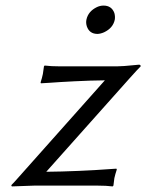

<svg xmlns="http://www.w3.org/2000/svg" viewBox="-20 -668 526 691"><path d="M291 -597.2Q297.4 -627.4 329.1 -642.6Q340.8 -647.9 352.5 -647.9Q381.8 -647.9 391.6 -621.1Q395 -608.9 393.1 -597.2Q386.7 -566.9 354.5 -551.8Q342.3 -546.4 331.1 -545.9Q301.8 -545.9 292.5 -573.2Q288.6 -585.4 291 -597.2ZM146.5 -49.8Q200.7 -50.3 263.7 -53Q326.7 -55.7 362.8 -58.6L398.9 -61L400.4 -58.1Q395 -42 391.6 -26.9Q391.1 -23.4 388.2 0L385.3 2.9Q362.8 0 330.1 0H104L22.5 2.9L20.5 -1.5Q28.8 -9.3 48.8 -32.2L357.4 -378.9Q306.2 -378.4 248.8 -375.5Q191.4 -372.6 159.2 -370.1L127.4 -368.2L126 -371.1Q131.3 -387.2 134.3 -401.9Q134.8 -405.3 138.2 -429.2L140.6 -432.1Q163.1 -429.2 196.3 -429.2H400.4Q420.9 -429.2 468.3 -434.1Q480.5 -435.5 482.4 -435.1Q486.8 -433.1 486.3 -429.2Q476.1 -419.4 447.3 -387.2Z"/></svg>

Font: Linux Biolinum Slanted O
Style: Slanted
Weight: 400
Designer: Philipp H. Poll
Foundry: Philipp H. Poll
Version: Version 1.0.4